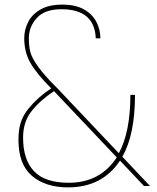

<svg xmlns="http://www.w3.org/2000/svg" viewBox="-20 -806 680 832"><path d="M230 -422 495 -142Q545 -234 545 -395H565Q565 -222 510 -127L630 0H604L500 -110Q423 6 275 6Q178 6 119 -43.5Q60 -93 60 -200Q60 -245 70.5 -276.5Q81 -308 104 -336Q145 -386 202 -423Q139 -486 112 -533Q85 -580 85 -640Q85 -678 102.5 -711.5Q120 -745 156.5 -765.5Q193 -786 250 -786Q307 -786 343.5 -765.5Q380 -745 397.5 -711.5Q415 -678 415 -640H395Q390 -766 246 -766Q174 -766 139.5 -728Q105 -690 105 -640Q105 -608 111 -582Q126 -526 218 -434ZM278 -14Q414 -14 486 -124L214 -411Q156 -373 118 -326Q80 -279 80 -210Q80 -114 127.5 -64Q175 -14 278 -14Z"/></svg>

Font: Tanohe Sans Thin
Style: Regular
Weight: 100
Designer: Village Type and Design LLC & Cristiano Sobral
Foundry: Cooper Hewitt Smithsonian Design Museum
Version: Version 1.00;September 29, 2021;FontCreator 13.0.0.2655 64-b